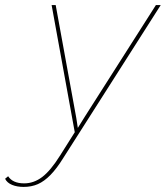

<svg xmlns="http://www.w3.org/2000/svg" viewBox="-124 -520 652 755"><path d="M-31 215Q-57 215 -76.5 207Q-96 199 -104 183L-92 173Q-74 201 -29 201Q9 201 42 176Q75 151 112 92L170 0L79 -500H95L176 -56L182 -17L210 -62L489 -500H508L125 101Q99 143 74.5 168Q50 193 25 204Q0 215 -31 215Z"/></svg>

Font: Work Sans Thin
Style: Italic
Weight: 250
Italic angle: -13°
Designer: Wei Huang
Foundry: Wei Huang
Version: Version 2.012